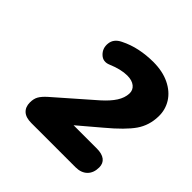

<svg xmlns="http://www.w3.org/2000/svg" viewBox="-122 -812 633 633"><g transform="rotate(45 194.0 -495.5)"><path d="M55.2 -326.7Q55.2 -344 61.8 -355.7Q68.4 -367.4 84 -381.4L214.5 -495.7Q239.8 -518.3 252.8 -538.6Q265.8 -559 266.6 -579.3Q267.3 -596 254.7 -606.3Q242 -616.6 219.9 -616.6Q190.7 -616.6 153.4 -600.8Q130.4 -590.8 114 -606.6Q97.5 -622.3 100.1 -646.2Q102.6 -670 128.3 -682.5Q156 -696.4 186.3 -702.7Q216.6 -709 249 -709Q292.4 -709 324.2 -693.5Q356 -678 372.4 -651.8Q388.7 -625.5 387.9 -594.1Q387.1 -551.7 364.4 -518.8Q341.7 -486 285.7 -439.4L174.4 -345L173.4 -375.4H318.6Q342.8 -375.4 355.7 -365.5Q368.5 -355.6 368.5 -336.9Q368.5 -311.3 353.6 -296.6Q338.6 -282 312.8 -282H106.7Q81 -282 68.1 -293.8Q55.2 -305.7 55.2 -326.7Z"/></g></svg>

Font: SN Pro Thin
Style: Italic
Weight: 200
Italic angle: -9°
Designer: Tobias Whetton
Foundry: Supernotes
Version: Version 1.003;Glyphs 3.3 (3324)